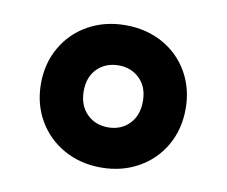

<svg xmlns="http://www.w3.org/2000/svg" viewBox="-53 -814 606 513"><g transform="rotate(10 250.0 -557.0)"><path d="M53.5 -557Q53.5 -612 79 -656Q104.5 -700 149.2 -724.8Q194 -749.5 250 -749.5Q306 -749.5 350.8 -724.8Q395.5 -700 420.8 -656Q446 -612 446 -557Q446 -501.5 420.8 -457.5Q395.5 -413.5 350.8 -388.5Q306 -363.5 250 -363.5Q194 -363.5 149.2 -388.5Q104.5 -413.5 79 -457.5Q53.5 -501.5 53.5 -557ZM330 -557Q330 -595.5 307.2 -618Q284.5 -640.5 250 -640.5Q215 -640.5 192.2 -618Q169.5 -595.5 169.5 -557Q169.5 -518.5 192.2 -495.5Q215 -472.5 250 -472.5Q285 -472.5 307.5 -495.5Q330 -518.5 330 -557Z"/></g></svg>

Font: Encode Sans Semi Expanded ExBd
Style: Regular
Weight: 800
Width: 6
Designer: Multiple Designers
Foundry: Impallari Type
Version: Version 2.000